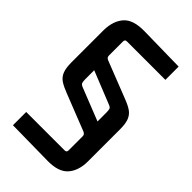

<svg xmlns="http://www.w3.org/2000/svg" viewBox="-274 -890 1116 1116"><g transform="rotate(45 283.5 -332.5)"><path d="M348 133 63 129V20H379Q395 20 395 4V-113Q395 -128 378 -135L152 -224Q115 -238 91 -253.5Q67 -269 56 -296Q45 -323 45 -369V-637Q47 -714 86.5 -757Q126 -800 219 -798L503 -793V-684H187Q171 -684 171 -668V-552Q171 -535 188 -529L415 -440Q452 -426 475 -410.5Q498 -395 509 -368.5Q520 -342 520 -295V-28Q519 48 479.5 91.5Q440 135 348 133ZM193 -314 395 -234V-308Q395 -326 392 -335Q389 -344 373 -350L171 -431V-357Q171 -338 174.5 -329Q178 -320 193 -314Z"/></g></svg>

Font: Kdam Thmor Pro
Style: Regular
Weight: 400
Designer: Sovichet Tep, Longdey Hak
Foundry: Anagata Design
Version: Version 1.003; ttfautohint (v1.8.4.7-5d5b)